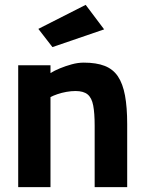

<svg xmlns="http://www.w3.org/2000/svg" viewBox="-20 -771 593 791"><path d="M55 0V-502H188V-470Q204 -480 227 -489.5Q250 -499 275.5 -506Q301 -513 325 -513Q377 -513 411.5 -499.5Q446 -486 466 -456Q486 -426 495 -377.5Q504 -329 504 -260V0H370V-253Q370 -305 364 -336.5Q358 -368 341 -382Q324 -396 291 -396Q273 -396 253.5 -392.5Q234 -389 216.5 -383Q199 -377 188 -371V0ZM196 -577 138 -652 333 -751 409 -650Z"/></svg>

Font: Cairo Play
Style: Bold
Weight: 700
Version: Version 3.119